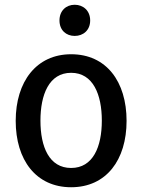

<svg xmlns="http://www.w3.org/2000/svg" viewBox="-20 -772 628 807"><path d="M512 -264C512 -100 427 15 279 15C131 15 46 -100 46 -264C46 -429 133 -544 279 -544C427 -544 512 -429 512 -264ZM408 -265C408 -375 371 -466 279 -466C186 -466 150 -374 150 -265C150 -154 187 -66 279 -66C371 -66 408 -155 408 -265ZM294 -621C258 -621 230 -645 230 -686C230 -727 258 -752 294 -752C330 -752 359 -727 359 -686C359 -645 330 -621 294 -621Z"/></svg>

Font: Repo Medium
Style: Regular
Weight: 500
Designer: Stefan Peev
Foundry: Context Ltd
Version: Version 1.502